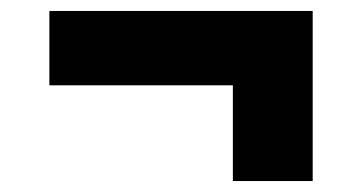

<svg xmlns="http://www.w3.org/2000/svg" viewBox="-20 -469 660 350"><path d="M70 -313.5H404.5V-139H550V-449H70Z"/></svg>

Font: Monaspace Argon ExtraBold
Style: Bold
Weight: 800
Designer: Riley Cran & the Lettermatic Team
Foundry: Lettermatic
Version: Version 1.000 (Monaspace Argon)